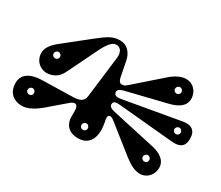

<svg xmlns="http://www.w3.org/2000/svg" viewBox="-132 -1096 1650 1432"><g transform="rotate(30 693.0 -380.0)"><path d="M688 -536 663 -664C650 -731 609 -775 549 -775C484 -775 448 -749 361 -680L160 -520C114 -483 84 -444 84 -401C84 -339 132 -290 191 -290C228 -290 284 -303 316 -369L437 -617C452 -648 488 -724 530 -732C572 -740 599 -705 592 -650L549 -296C543 -245 505 -234 448 -233L190 -227C102 -225 30 -192 30 -112C30 -18 95 15 153 15C235 15 309 -59 355 -98L453 -182C488 -212 517 -205 517 -150V-98C517 -37 556 15 638 15C741 15 775 -70 754 -183L749 -210C744 -235 753 -248 765 -248C776 -248 784 -245 802 -231L1037 -45C1083 -9 1128 14 1170 14C1232 14 1275 -37 1275 -96C1275 -161 1220 -195 1148 -211L776 -293C743 -300 725 -314 729 -335C733 -357 751 -361 790 -357L1258 -314C1322 -308 1366 -327 1366 -399C1366 -472 1322 -496 1258 -485L773 -400C734 -393 716 -400 712 -422C708 -443 726 -456 759 -464L1098 -547C1170 -565 1225 -597 1225 -662C1225 -721 1182 -772 1120 -772C1078 -772 1032 -750 987 -710L766 -516C748 -500 740 -496 721 -496C704 -496 693 -511 688 -536ZM1155 -82C1139 -82 1127 -94 1127 -109C1127 -124 1139 -137 1155 -137C1170 -137 1182 -124 1182 -109C1182 -94 1170 -82 1155 -82ZM161 -85C145 -85 133 -97 133 -112C133 -127 145 -140 161 -140C176 -140 188 -127 188 -112C188 -97 176 -85 161 -85ZM640 -58C624 -58 612 -70 612 -85C612 -100 624 -113 640 -113C655 -113 667 -100 667 -85C667 -70 655 -58 640 -58ZM194 -416C178 -416 166 -428 166 -443C166 -458 178 -471 194 -471C209 -471 221 -458 221 -443C221 -428 209 -416 194 -416ZM1110 -641C1094 -641 1082 -653 1082 -668C1082 -683 1094 -696 1110 -696C1125 -696 1137 -683 1137 -668C1137 -653 1125 -641 1110 -641ZM1256 -377C1240 -377 1228 -389 1228 -404C1228 -419 1240 -432 1256 -432C1271 -432 1283 -419 1283 -404C1283 -389 1271 -377 1256 -377Z"/></g></svg>

Font: Pilowlava Atome
Style: Regular
Weight: 500
Designer: Anton Moglia, Jérémy Landes, Maksym Kobuzan (Cyrillic), Velvetyne Type Foundry
Foundry: Anton Moglia, Jérémy Landes, Velvetyne Type Foundry
Version: Version 1.002;Glyphs 3.3 (3303)